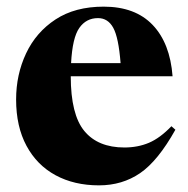

<svg xmlns="http://www.w3.org/2000/svg" viewBox="-20 -545 566 578"><path d="M292 -525Q387 -525 439.5 -470Q492 -415 499.5 -315.5H193Q193 -200 234 -150.5Q275 -101 354.5 -101Q395 -101 428.5 -115.2Q462 -129.5 496 -165L508 -154.5Q455.5 -60.5 401.8 -23.8Q348 13 278 13Q203.5 13 147.2 -17.5Q91 -48 59.8 -106Q28.5 -164 28.5 -245.5Q28.5 -320.5 58.5 -384.2Q88.5 -448 147.2 -486.5Q206 -525 292 -525ZM275 -490.5Q239.5 -490.5 218.8 -461Q198 -431.5 194 -355H343Q337 -432 321 -461.2Q305 -490.5 275 -490.5Z"/></svg>

Font: Newsreader 72pt
Style: Bold
Weight: 700
Designer: Hugues Gentile
Foundry: Production Type
Version: Version 1.003; ttfautohint (v1.8.3)